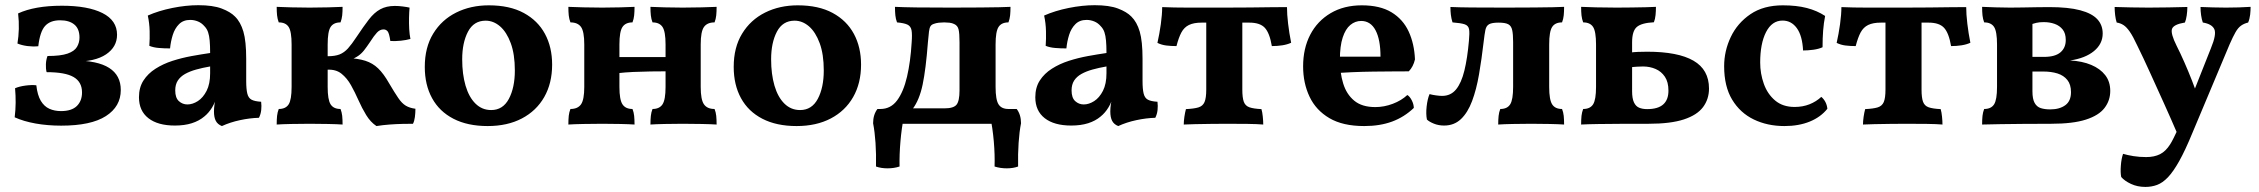

<svg xmlns="http://www.w3.org/2000/svg" viewBox="-20 -488 8906 757"><path d="M221.2 7.4Q167.9 7.4 120.5 -1Q73 -9.5 37.9 -25.5Q41.4 -54 41.7 -82.8Q41.9 -111.6 39.4 -140.1Q55.6 -147.2 79.7 -150.5Q103.9 -153.8 123.2 -151.8Q127.6 -112.7 140.9 -90.5Q154.2 -68.3 174.7 -59.1Q195.2 -50 220.4 -50Q262.5 -50 283 -70.1Q303.4 -90.2 303.4 -123.5Q303.4 -164.8 270.4 -184.1Q237.4 -203.5 163.8 -203.5Q160.2 -217.1 161 -235Q161.8 -253 167.3 -267.2Q219.2 -267.2 246.4 -276.7Q273.5 -286.1 283.5 -303.1Q293.4 -320 293.4 -339.9Q293.4 -374.3 273.3 -391.1Q253.1 -408 216.8 -408Q178 -408 157.7 -385.6Q137.5 -363.1 131 -305.7Q110.1 -303.6 88.1 -306.4Q66 -309.3 48.8 -316.4Q53.4 -344 54.2 -374Q55 -404 51.4 -435.1Q83.6 -450 126.7 -457.7Q169.9 -465.4 224.3 -465.4Q326.5 -465.4 384 -436.5Q441.5 -407.5 441.5 -350.9Q441.5 -303 398.2 -273.7Q354.9 -244.5 271 -244.5V-249.5Q364.6 -249.5 410.4 -220.2Q456.2 -191 456.2 -133.1Q456.2 -68 397.5 -30.3Q338.8 7.4 221.2 7.4Z M854.9 9Q838.1 2.4 830.9 -11.4Q823.6 -25.1 823.6 -49Q823.6 -61.1 825.9 -77.8Q828.2 -94.4 833.3 -109.1L836.3 -112.3Q829.1 -85.8 816.3 -64.5Q803.4 -43.1 785.4 -28.6Q765.3 -11.5 736.4 -2.2Q707.5 7 669.5 7Q602.3 7 565.1 -22Q527.9 -51 527.9 -104.7Q527.9 -143.2 545.7 -170.7Q563.4 -198.2 593.4 -217.2Q623.4 -236.3 660 -248.1Q696.6 -259.8 735.1 -266.9Q773.6 -273.9 808.5 -279Q808.5 -308.5 806.7 -327.8Q805 -347.2 800.5 -360.7Q796 -374.2 786.4 -384.2Q775 -397.6 760.3 -403.5Q745.5 -409.5 730.2 -409.5Q702.4 -409.5 685.8 -392.6Q669.1 -375.8 661.1 -350.1Q653.1 -324.4 650.5 -297.1Q627 -297.1 606.1 -298.9Q585.1 -300.6 568.8 -307.3Q570.8 -334.3 570 -365.3Q569.3 -396.3 562.7 -426.7Q605.3 -445.6 659.4 -456.6Q713.5 -467.5 762 -467.5Q819.3 -467.5 853.9 -454.4Q888.5 -441.3 906.6 -422.7Q928.4 -401.4 939.6 -363.5Q950.7 -325.6 950.7 -256V-169Q950.7 -136.8 955 -119.3Q959.2 -101.7 971.7 -95Q984.1 -88.3 1009.6 -86.8Q1011.7 -70.5 1009.9 -54.1Q1008.1 -37.7 1001 -23.6Q965 -22.6 926.4 -14.3Q887.8 -6.1 854.9 9ZM718.9 -76.2Q739.3 -76.2 760 -89.4Q780.6 -102.6 794.6 -129.9Q808.5 -157.3 808.5 -198.9V-226Q778.8 -220.9 753.4 -213.8Q728 -206.7 709.5 -196.3Q691 -185.8 680.9 -170.2Q670.9 -154.6 670.9 -131.5Q670.9 -102.4 685.2 -89.3Q699.6 -76.2 718.9 -76.2Z M1464.2 9Q1440.7 -6.7 1423.9 -34.2Q1407.1 -61.7 1393.3 -92.9Q1379.5 -124.1 1363.9 -152Q1348.2 -180 1326.4 -197.4Q1304.6 -214.8 1271.9 -213.2V-266.3Q1300.6 -266.3 1318.8 -273.4Q1336.9 -280.6 1352 -297.2Q1367 -313.9 1385.2 -341.6Q1413 -383.4 1434.1 -410.8Q1455.2 -438.3 1479.2 -451.4Q1503.2 -464.6 1536.7 -464.6Q1552.4 -464.6 1568.1 -462.5Q1583.7 -460.5 1594.8 -458Q1593.2 -441 1592.7 -418.3Q1592.2 -395.6 1593.4 -373.5Q1594.7 -351.3 1598.2 -334.4Q1581.9 -329.8 1560.4 -327.5Q1538.9 -325.3 1519 -326.3Q1514.6 -356.6 1508.4 -364.3Q1502.1 -372 1492.2 -372Q1477.9 -372 1466.2 -359.5Q1454.6 -347 1439.1 -322.7Q1426.1 -303.3 1415.6 -289.9Q1405.1 -276.5 1392.2 -267.6Q1379.4 -258.7 1358.1 -250.9L1346.5 -259.7Q1391.2 -257.7 1420.3 -248.4Q1449.4 -239.1 1471 -218.3Q1492.6 -197.6 1514 -159.8Q1535.8 -122.8 1550.2 -101.7Q1564.5 -80.6 1579.8 -71.4Q1595 -62.2 1617.9 -59.2Q1617.9 -42.6 1615.8 -26.6Q1613.8 -10.6 1608.2 0Q1591.3 0 1567 0.5Q1542.6 1 1516 3Q1489.3 5 1464.2 9ZM1070.9 3Q1070.9 -16.7 1072.4 -31.2Q1074 -45.6 1079 -58.3Q1106.4 -58.3 1118.1 -76.6Q1129.7 -94.8 1129.7 -145.3V-312.7Q1129.7 -363.7 1118.1 -381.7Q1106.4 -399.7 1079 -399.7Q1074 -412.9 1072.4 -427.3Q1070.9 -441.7 1070.9 -461Q1093.4 -460 1128.5 -459Q1163.5 -458 1200.8 -458Q1238.1 -458 1273.4 -459Q1308.7 -460 1330.7 -461Q1330.7 -441.7 1329.2 -427.3Q1327.6 -412.9 1322.6 -399.7Q1295.2 -399.7 1283.5 -381.7Q1271.9 -363.7 1271.9 -312.7V-145.3Q1271.9 -94.8 1283.5 -76.6Q1295.2 -58.3 1322.6 -58.3Q1327.6 -45.6 1329.2 -31.2Q1330.7 -16.7 1330.7 3Q1308.7 1.5 1273.4 0.8Q1238.1 0 1200.8 0Q1163.5 0 1128.5 0.8Q1093.4 1.5 1070.9 3Z M1902.7 9Q1823.7 9 1768 -19.7Q1712.3 -48.4 1683.6 -100.9Q1654.8 -153.3 1654.8 -224.3Q1654.8 -301.2 1688 -355.4Q1721.1 -409.7 1778.4 -438.4Q1835.7 -467 1907.4 -467Q1989.4 -467 2044.8 -437Q2100.3 -407 2128.6 -354.5Q2156.9 -302.1 2156.9 -233.2Q2156.9 -160 2125.8 -105.4Q2094.7 -50.9 2037.7 -21Q1980.6 9 1902.7 9ZM1916.5 -54.1Q1962.9 -54.1 1986.4 -98.4Q2009.9 -142.7 2009.9 -210.2Q2009.9 -273.8 1993.8 -317.7Q1977.6 -361.6 1951.6 -384.1Q1925.5 -406.5 1894.8 -406.5Q1847.8 -406.5 1825 -362.9Q1802.3 -319.3 1802.3 -254.2Q1802.3 -195.5 1815.6 -150.1Q1829 -104.7 1854.8 -79.4Q1880.6 -54.1 1916.5 -54.1Z M2544.5 3Q2544.5 -16.7 2546.1 -31.2Q2547.6 -45.6 2552.7 -58.3Q2580 -58.3 2592.1 -76.6Q2604.1 -94.8 2604.1 -145.3V-312.7Q2604.1 -363.7 2592.1 -381.7Q2580 -399.7 2552.7 -399.7Q2547.6 -412.9 2546.1 -427.3Q2544.5 -441.7 2544.5 -461Q2566.5 -460 2601 -459Q2635.4 -458 2671.6 -458Q2709.9 -458 2746.4 -459Q2782.9 -460 2805.4 -461Q2805.4 -441.7 2803.9 -427.3Q2802.4 -412.9 2797.3 -399.7Q2768.4 -399.7 2755.6 -381.7Q2742.7 -363.7 2742.7 -312.7V-145.3Q2742.7 -94.8 2755.6 -76.6Q2768.4 -58.3 2797.3 -58.3Q2802.4 -45.6 2803.9 -31.2Q2805.4 -16.7 2805.4 3Q2782.9 1.5 2746.4 0.8Q2709.9 0 2671.6 0Q2635.4 0 2601 0.8Q2566.5 1.5 2544.5 3ZM2220.9 3Q2220.9 -16.7 2222.4 -31.2Q2224 -45.6 2229 -58.3Q2257.9 -58.3 2270.8 -76.6Q2283.6 -94.8 2283.6 -145.3V-312.7Q2283.6 -363.7 2270.8 -381.7Q2257.9 -399.7 2229 -399.7Q2224 -412.9 2222.4 -427.3Q2220.9 -441.7 2220.9 -461Q2243.9 -460 2280.5 -459Q2317 -458 2354.8 -458Q2390.9 -458 2425.6 -459Q2460.3 -460 2481.8 -461Q2481.8 -441.7 2480.3 -427.3Q2478.8 -412.9 2473.7 -399.7Q2446.4 -399.7 2434.3 -381.7Q2422.2 -363.7 2422.2 -312.7V-145.3Q2422.2 -94.8 2434.3 -76.6Q2446.4 -58.3 2473.7 -58.3Q2478.8 -45.6 2480.3 -31.2Q2481.8 -16.7 2481.8 3Q2460.3 1.5 2425.6 0.8Q2390.9 0 2354.8 0Q2317 0 2280.5 0.8Q2243.9 1.5 2220.9 3ZM2417.7 -199.7V-262.9H2608.7V-206.8Q2580.2 -206.8 2545.5 -206.3Q2510.8 -205.8 2477.2 -204.3Q2443.6 -202.7 2417.7 -199.7Z M3120.7 9Q3041.7 9 2986 -19.7Q2930.3 -48.4 2901.6 -100.9Q2872.8 -153.3 2872.8 -224.3Q2872.8 -301.2 2906 -355.4Q2939.1 -409.7 2996.4 -438.4Q3053.7 -467 3125.4 -467Q3207.4 -467 3262.8 -437Q3318.3 -407 3346.6 -354.5Q3374.9 -302.1 3374.9 -233.2Q3374.9 -160 3343.8 -105.4Q3312.7 -50.9 3255.7 -21Q3198.6 9 3120.7 9ZM3134.5 -54.1Q3180.9 -54.1 3204.4 -98.4Q3227.9 -142.7 3227.9 -210.2Q3227.9 -273.8 3211.8 -317.7Q3195.6 -361.6 3169.6 -384.1Q3143.5 -406.5 3112.8 -406.5Q3065.8 -406.5 3043 -362.9Q3020.3 -319.3 3020.3 -254.2Q3020.3 -195.5 3033.6 -150.1Q3047 -104.7 3072.8 -79.4Q3098.6 -54.1 3134.5 -54.1Z M3452 0V-58.3H3534.3L3544.3 -60.8H3703.9Q3739.7 -60.8 3751.4 -75.3Q3763.1 -89.9 3763.1 -131.5V-321.7Q3763.1 -356.5 3759.4 -371.8Q3755.7 -387.2 3742.1 -393.2Q3734.2 -397.2 3723.4 -398.5Q3712.6 -399.7 3702.6 -399.7Q3692.8 -399.7 3681.6 -398.5Q3670.4 -397.2 3661.5 -393.8Q3652.5 -390.8 3648.5 -384.3Q3644.5 -377.8 3642.7 -363.2Q3641 -348.6 3638.4 -320.3Q3630.4 -215.3 3617.7 -154.6Q3605 -93.9 3578.1 -58.3H3451Q3491.9 -58.3 3517.1 -92.3Q3542.3 -126.4 3556.1 -185.5Q3569.9 -244.6 3574.4 -320.5Q3576.9 -353.1 3573.9 -368.8Q3570.9 -384.6 3557.9 -390.9Q3544.8 -397.2 3516.7 -399.7Q3511.6 -412.9 3510.1 -427.8Q3508.6 -442.7 3508.6 -461Q3539.8 -459.5 3592.4 -458.7Q3645 -458 3729.5 -458Q3801.1 -458 3846.5 -458.5Q3891.9 -459 3919.5 -459.5Q3947.2 -460 3964.1 -461Q3964.1 -441.7 3962.6 -427.3Q3961.1 -412.9 3956 -399.7Q3928.6 -399.7 3917 -381.7Q3905.3 -363.7 3905.3 -312.7V-145.3Q3905.3 -94.8 3917 -76.6Q3928.6 -58.3 3956 -58.3V0ZM3901.3 168.5Q3902.8 121.8 3898.3 69.8Q3893.8 17.7 3883.8 -30.7V-58.3H3988.5Q4005.6 -35.9 4005.6 -1.9Q3999 31.3 3996.1 75Q3993.1 118.8 3994.1 168.5Q3974.9 175.7 3949.2 175.7Q3923.6 175.7 3901.3 168.5ZM3526.7 168.5Q3504.9 175.7 3479.2 175.7Q3453.6 175.7 3433.8 168.5Q3434.9 118.8 3431.9 75Q3428.9 31.3 3422.4 -1.9Q3422.4 -35.9 3439.5 -58.3H3544.2V-30.7Q3534.6 17.7 3530.2 69.8Q3525.7 121.8 3526.7 168.5Z M4388.9 9Q4372.1 2.4 4364.9 -11.4Q4357.6 -25.1 4357.6 -49Q4357.6 -61.1 4359.9 -77.8Q4362.2 -94.4 4367.3 -109.1L4370.3 -112.3Q4363.1 -85.8 4350.3 -64.5Q4337.4 -43.1 4319.4 -28.6Q4299.3 -11.5 4270.4 -2.2Q4241.5 7 4203.5 7Q4136.3 7 4099.1 -22Q4061.9 -51 4061.9 -104.7Q4061.9 -143.2 4079.7 -170.7Q4097.4 -198.2 4127.4 -217.2Q4157.4 -236.3 4194 -248.1Q4230.6 -259.8 4269.1 -266.9Q4307.6 -273.9 4342.5 -279Q4342.5 -308.5 4340.7 -327.8Q4339 -347.2 4334.5 -360.7Q4330 -374.2 4320.4 -384.2Q4309 -397.6 4294.3 -403.5Q4279.5 -409.5 4264.2 -409.5Q4236.4 -409.5 4219.8 -392.6Q4203.1 -375.8 4195.1 -350.1Q4187.1 -324.4 4184.5 -297.1Q4161 -297.1 4140.1 -298.9Q4119.1 -300.6 4102.8 -307.3Q4104.8 -334.3 4104 -365.3Q4103.3 -396.3 4096.7 -426.7Q4139.3 -445.6 4193.4 -456.6Q4247.5 -467.5 4296 -467.5Q4353.3 -467.5 4387.9 -454.4Q4422.5 -441.3 4440.6 -422.7Q4462.4 -401.4 4473.6 -363.5Q4484.7 -325.6 4484.7 -256V-169Q4484.7 -136.8 4489 -119.3Q4493.2 -101.7 4505.7 -95Q4518.1 -88.3 4543.6 -86.8Q4545.7 -70.5 4543.9 -54.1Q4542.1 -37.7 4535 -23.6Q4499 -22.6 4460.4 -14.3Q4421.8 -6.1 4388.9 9ZM4252.9 -76.2Q4273.3 -76.2 4294 -89.4Q4314.6 -102.6 4328.6 -129.9Q4342.5 -157.3 4342.5 -198.9V-226Q4312.8 -220.9 4287.4 -213.8Q4262 -206.7 4243.5 -196.3Q4225 -185.8 4214.9 -170.2Q4204.9 -154.6 4204.9 -131.5Q4204.9 -102.4 4219.2 -89.3Q4233.6 -76.2 4252.9 -76.2Z M4647.2 3Q4647.2 -10.1 4649.7 -27.6Q4652.3 -45.1 4655.8 -57.8Q4687.5 -59.3 4704.9 -64.5Q4722.3 -69.8 4729.1 -85.6Q4735.9 -101.5 4735.9 -134.8V-418.7H4878.1V-134.8Q4878.1 -103 4883.9 -86.9Q4889.7 -70.8 4906 -65Q4922.3 -59.3 4953.5 -57.8Q4957.1 -45.6 4958.8 -28.4Q4960.6 -11.1 4960.6 3Q4937.7 1 4899.3 0.5Q4861 0 4815.2 0Q4784.8 0 4752.4 0.5Q4719.9 1 4692.1 1.5Q4664.2 2 4647.2 3ZM4618.5 -306.3Q4596.7 -306.3 4578.4 -308.6Q4560 -310.8 4543.4 -318.9Q4551.4 -354.3 4556.8 -392.8Q4562.1 -431.3 4562.1 -460Q4586.3 -459 4611 -458.5Q4635.8 -458 4664.3 -458Q4692.8 -458 4728.4 -458Q4764.1 -458 4810 -458Q4865.3 -458 4908.4 -458.5Q4951.4 -459 4987.2 -459.5Q5022.9 -460 5054.2 -460Q5054.2 -431.9 5058.6 -394.8Q5062.9 -357.8 5070.6 -319.4Q5055.4 -312.4 5036.1 -309.4Q5016.8 -306.3 4994.5 -306.3Q4985.8 -357.9 4966.8 -378.4Q4947.8 -398.8 4905.9 -398.8H4717.6Q4686.9 -398.8 4667.8 -389.6Q4648.8 -380.4 4637.9 -360.1Q4627.1 -339.9 4618.5 -306.3Z M5358.5 9Q5274.4 9 5221.4 -22.2Q5168.4 -53.4 5143.1 -106.9Q5117.8 -160.3 5117.8 -226.4Q5117.8 -297.2 5145.9 -351.2Q5174 -405.2 5226.3 -436.1Q5278.5 -467 5349.3 -467Q5421.1 -467 5466.4 -439.5Q5511.6 -412 5534 -363.7Q5556.3 -315.4 5558.8 -253.7Q5552.2 -224.9 5534.4 -206.7Q5509 -206.7 5472.9 -206.4Q5436.8 -206.2 5395.4 -205.7Q5354 -205.2 5311.6 -203.4Q5269.2 -201.6 5230.8 -199.1V-264.7H5422.9Q5422.9 -331.8 5403.4 -368.6Q5383.8 -405.4 5346.6 -405.4Q5323.1 -405.4 5304 -389.6Q5284.9 -373.8 5273.9 -340.2Q5262.8 -306.6 5262.8 -252.6Q5262.8 -201.5 5275.8 -158.9Q5288.8 -116.4 5319.3 -91.1Q5349.7 -65.8 5402.5 -65.8Q5437.1 -65.8 5471.2 -78.7Q5505.3 -91.6 5528.7 -113.4Q5538.3 -107.8 5546 -92.8Q5553.8 -77.8 5554.3 -62.5Q5516.6 -26.4 5468.7 -8.7Q5420.8 9 5358.5 9Z M5673.7 7Q5652.1 7 5633.8 -0.3Q5615.5 -7.6 5606 -16.6Q5601.5 -38.3 5604.8 -68Q5608.1 -97.8 5616.3 -117Q5626.7 -114 5641.4 -112Q5656 -109.9 5665.6 -109.9Q5699.9 -109.9 5720.8 -135.4Q5741.7 -160.8 5753.6 -209.5Q5765.6 -258.3 5771.6 -327.8Q5774.6 -358.5 5772.1 -372.8Q5769.5 -387.2 5754.7 -392.2Q5739.9 -397.2 5706.8 -399.7Q5702.2 -414.5 5700.4 -429.1Q5698.6 -443.7 5698.6 -460.5Q5729.3 -459 5781.3 -458.5Q5833.2 -458 5914.7 -458Q5983.8 -458 6029 -458.5Q6074.1 -459 6102.2 -459.5Q6130.3 -460 6146.8 -461Q6146.8 -441.7 6145.3 -427.3Q6143.8 -412.9 6138.7 -399.7Q6111.3 -399.7 6099.7 -381.7Q6088 -363.7 6088 -312.7V-145.3Q6088 -94.8 6099.7 -76.6Q6111.3 -58.3 6138.7 -58.3Q6143.8 -45.6 6145.3 -31.2Q6146.8 -16.7 6146.8 3Q6124.8 1.5 6089.5 0.8Q6054.2 0 6016.9 0Q5979.7 0 5944.6 0.8Q5909.6 1.5 5887 3Q5887 -16.7 5888.6 -31.2Q5890.1 -45.6 5895.2 -58.3Q5922.6 -58.3 5934.2 -76.6Q5945.8 -94.8 5945.8 -145.3V-322.8Q5945.8 -352.9 5942.1 -369.5Q5938.5 -386.1 5926.6 -392.4Q5914.7 -398.8 5888.3 -398.8Q5862.9 -398.8 5851.4 -392.7Q5840 -386.6 5836.5 -370Q5833.1 -353.4 5829.5 -322.2Q5821.6 -254.2 5811.3 -194.5Q5801 -134.7 5783.9 -89.3Q5766.9 -44 5740.1 -18.5Q5713.2 7 5673.7 7Z M6213.9 3Q6213.9 -16.7 6215.4 -31.2Q6217 -45.6 6222 -58.3Q6249.4 -58.3 6261.1 -76.6Q6272.7 -94.8 6272.7 -145.3V-312.7Q6272.7 -363.7 6261.1 -381.7Q6249.4 -399.7 6222 -399.7Q6217 -412.9 6215.4 -427.3Q6213.9 -441.7 6213.9 -461Q6236.4 -460 6273 -459Q6309.5 -458 6353.9 -458Q6384.2 -458 6414 -458.5Q6443.8 -459 6469.1 -459.5Q6494.4 -460 6508.9 -461Q6508.9 -444.8 6507.4 -428.9Q6505.9 -412.9 6500.8 -400.2Q6452 -397.7 6433.4 -381.6Q6414.9 -365.5 6414.9 -321.5V-128.9Q6414.9 -99.8 6422.2 -84.3Q6429.5 -68.8 6442.7 -63.3Q6456 -57.8 6474.2 -57.8Q6516.6 -57.8 6537.4 -76.1Q6558.2 -94.4 6558.2 -130.5Q6558.2 -164.6 6544.2 -185.4Q6530.2 -206.3 6507.4 -216.1Q6484.6 -225.9 6457.9 -225.9Q6450.4 -225.9 6434.9 -225.1Q6419.4 -224.3 6406 -222.3V-280.7Q6421.8 -282.7 6437.7 -283.4Q6453.6 -284.1 6474.3 -284.1Q6595.7 -284.1 6656.9 -248.7Q6718.1 -213.3 6718.1 -138.8Q6718.1 -97.3 6694.7 -65.8Q6671.2 -34.4 6619.1 -17.2Q6566.9 0 6480.1 0Q6418.9 0 6369.7 0.2Q6320.5 0.5 6282.1 1Q6243.7 1.5 6213.9 3Z M7184.8 -59.2Q7158.3 -26.1 7115.2 -8.6Q7072 9 7015.5 9Q6948.4 9 6894.6 -17Q6840.8 -43 6809.3 -95.2Q6777.8 -147.4 6777.8 -227Q6777.8 -287 6803.9 -342Q6830 -397 6881.4 -432Q6932.9 -467 7009.3 -467Q7063.1 -467 7103.7 -456.5Q7144.3 -446 7175.9 -425.1Q7170.4 -396.7 7168.1 -367.4Q7165.8 -338 7165.8 -301.7Q7150 -294.6 7128.9 -291.8Q7107.8 -289 7089 -289Q7086.1 -347 7064.4 -377Q7042.7 -406.9 7008.1 -406.9Q6966.4 -406.9 6943.1 -361.7Q6919.9 -316.5 6919.9 -241.5Q6919.9 -197.7 6934.3 -157.4Q6948.7 -117.1 6978.9 -91.7Q7009 -66.3 7055.6 -66.3Q7087.6 -66.3 7114.2 -76.8Q7140.9 -87.4 7160.8 -106Q7170.4 -98.3 7176.9 -86.1Q7183.3 -73.9 7184.8 -59.2Z M7325.2 3Q7325.2 -10.1 7327.7 -27.6Q7330.3 -45.1 7333.8 -57.8Q7365.5 -59.3 7382.9 -64.5Q7400.3 -69.8 7407.1 -85.6Q7413.9 -101.5 7413.9 -134.8V-418.7H7556.1V-134.8Q7556.1 -103 7561.9 -86.9Q7567.7 -70.8 7584 -65Q7600.3 -59.3 7631.5 -57.8Q7635.1 -45.6 7636.8 -28.4Q7638.6 -11.1 7638.6 3Q7615.7 1 7577.3 0.5Q7539 0 7493.2 0Q7462.8 0 7430.4 0.5Q7397.9 1 7370.1 1.5Q7342.2 2 7325.2 3ZM7296.5 -306.3Q7274.7 -306.3 7256.4 -308.6Q7238 -310.8 7221.4 -318.9Q7229.4 -354.3 7234.8 -392.8Q7240.1 -431.3 7240.1 -460Q7264.3 -459 7289 -458.5Q7313.8 -458 7342.3 -458Q7370.8 -458 7406.4 -458Q7442.1 -458 7488 -458Q7543.3 -458 7586.4 -458.5Q7629.4 -459 7665.2 -459.5Q7700.9 -460 7732.2 -460Q7732.2 -431.9 7736.6 -394.8Q7740.9 -357.8 7748.6 -319.4Q7733.4 -312.4 7714.1 -309.4Q7694.8 -306.3 7672.5 -306.3Q7663.8 -357.9 7644.8 -378.4Q7625.8 -398.8 7583.9 -398.8H7395.6Q7364.9 -398.8 7345.8 -389.6Q7326.8 -380.4 7315.9 -360.1Q7305.1 -339.9 7296.5 -306.3Z M7794.9 3Q7794.9 -16.7 7796.4 -31.2Q7798 -45.6 7803 -58.3Q7830.4 -58.3 7842.1 -76.6Q7853.7 -94.8 7853.7 -145.3V-312.7Q7853.7 -363.7 7842.1 -381.7Q7830.4 -399.7 7803 -399.7Q7798 -412.9 7796.4 -427.3Q7794.9 -441.7 7794.9 -461Q7817.4 -460 7848.6 -459Q7879.8 -458 7905 -458Q7925 -458 7952.7 -458.5Q7980.5 -459 8009 -459.5Q8037.6 -460 8058.8 -460Q8135.2 -460 8181.5 -447.6Q8227.8 -435.3 8249.1 -412.2Q8270.3 -389.2 8270.3 -355.9Q8270.3 -315 8235.9 -286.6Q8201.4 -258.2 8141.5 -249.6Q8189.4 -247.1 8224.9 -232.2Q8260.4 -217.3 8280.2 -191.8Q8300.1 -166.3 8300.1 -129.5Q8300.1 -91.9 8277.6 -62.4Q8255.1 -32.9 8204.2 -16.5Q8153.2 0 8067.1 0Q8002.6 0 7954 0.5Q7905.4 1 7867.1 1.5Q7828.8 2 7794.9 3ZM8063.6 -56.7Q8100.1 -56.7 8122.7 -73.1Q8145.3 -89.4 8145.3 -124.7Q8145.3 -154.8 8131 -172.6Q8116.7 -190.5 8092.2 -198.3Q8067.6 -206 8035.6 -206H7970.3V-263.7H8038.9Q8082.5 -263.7 8103.6 -281.5Q8124.7 -299.3 8124.7 -330.3Q8124.7 -356.5 8112.6 -371.6Q8100.5 -386.8 8081 -393.8Q8061.4 -400.8 8038 -400.8Q8020.9 -400.8 8008.9 -398Q7996.8 -395.2 7978.7 -389.6L7993.3 -432.4V-127.9Q7993.3 -97.8 8001.9 -82.3Q8010.5 -66.7 8026.2 -61.7Q8041.9 -56.7 8063.6 -56.7Z M8697.1 -298Q8719.9 -353.1 8710.3 -373.2Q8700.8 -393.3 8665.1 -399.2Q8660.6 -411.8 8658.3 -428.1Q8656 -444.3 8656 -460.5Q8679 -459.5 8704.9 -458.8Q8730.7 -458 8756.1 -458Q8782.5 -458 8807 -458.8Q8831.5 -459.5 8853.5 -461Q8853.5 -446.9 8851.7 -430.1Q8849.8 -413.4 8843.8 -399.2Q8827.4 -395.2 8815.7 -386.8Q8803.9 -378.4 8794 -361Q8784 -343.7 8770.6 -313L8623.6 37Q8595.6 105 8572.1 147Q8548.5 189 8527.5 211Q8506.4 233 8484.8 241Q8463.2 249 8438.7 249Q8407.1 249 8381.8 237.1Q8356.4 225.2 8343.3 209.8Q8339.8 192.2 8341.9 165Q8343.9 137.8 8350.6 118.5Q8367.6 123.6 8391.4 127.5Q8415.2 131.3 8441.7 131.3Q8473.9 131.3 8496.4 119.9Q8519 108.5 8536.5 80.7Q8546.3 65.9 8571.7 11Q8597.1 -44 8628.1 -124ZM8565.4 40.8Q8540.9 -16.3 8512.6 -79Q8484.3 -141.7 8457.1 -201.4Q8430 -261.2 8407.3 -307.1Q8390 -344.5 8377.1 -363Q8364.3 -381.5 8352.3 -389.1Q8340.4 -396.8 8325.5 -399.2Q8321.4 -411.4 8319.4 -428.4Q8317.4 -445.4 8317.4 -460.5Q8346.4 -459.5 8381.7 -458.8Q8416.9 -458 8451.3 -458Q8486.7 -458 8529.9 -458.8Q8573.1 -459.5 8604.1 -460.5Q8604.1 -444.4 8601.6 -427.1Q8599 -409.8 8594.5 -399.2Q8549.4 -391.8 8543.5 -373.7Q8537.6 -355.7 8562 -307Q8576.5 -278.5 8592.1 -243Q8607.8 -207.4 8622.4 -170.1Q8637.1 -132.7 8648.6 -97Z"/></svg>

Font: Vollkorn
Style: Regular
Weight: 400
Designer: Friedrich Althausen
Foundry: Friedrich Althausen
Version: Version 5.001